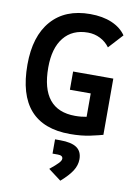

<svg xmlns="http://www.w3.org/2000/svg" viewBox="-105 -770 796 1125"><g transform="rotate(10 293.0 -207.0)"><path d="M342.8 9.8Q27.3 9.8 27.3 -347.7Q27.3 -517.1 108.9 -610.1Q190.4 -703.1 338.9 -703.1Q413.6 -703.1 468.3 -679.7Q522.9 -656.2 551.8 -613.8L474.1 -528.8Q451.7 -559.6 417.7 -576.7Q383.8 -593.8 344.7 -593.8Q252.4 -593.8 201.4 -530.8Q150.4 -467.8 150.4 -352.5Q150.4 -100.1 354.5 -100.1Q373 -100.1 389.9 -101.8Q406.7 -103.5 421.9 -106.4V-245.6H297.9V-354H537.1V-19.5Q516.1 -13.2 463.4 -1.7Q410.6 9.8 342.8 9.8ZM335 289.1 259.3 231.9Q294.9 203.1 309.6 187.3Q324.2 171.4 324.2 160.6Q324.2 140.6 294.4 140.6H262.7V55.7H293.5Q360.4 55.7 392.1 77.6Q423.8 99.6 423.8 146Q423.8 181.6 402.6 215.1Q381.3 248.5 335 289.1Z"/></g></svg>

Font: Cascadia Code SemiBold
Style: Regular
Weight: 600
Monospace: yes
Designer: Aaron Bell
Foundry: Saja Typeworks
Version: Version 2404.023; ttfautohint (v1.8.4)